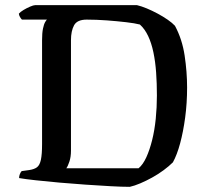

<svg xmlns="http://www.w3.org/2000/svg" viewBox="-20 -724 813 744"><path d="M483 0Q453 0 408 -2.5Q363 -5 311.5 -8.5Q260 -12 209.5 -16.5Q159 -21 118 -25.5Q77 -30 54 -34Q54 -42 57 -49.5Q60 -57 64 -61L93 -65Q113 -68 123.5 -76Q134 -84 138.5 -105Q143 -126 143 -166V-568Q143 -596 146.5 -613Q150 -630 155 -638.5Q160 -647 162 -648H65Q61 -652 57.5 -658Q54 -664 53 -671Q59 -678 71.5 -685.5Q84 -693 97 -698.5Q110 -704 116 -704H511Q528 -700 548.5 -691.5Q569 -683 590.5 -671.5Q612 -660 630 -647.5Q648 -635 658 -624Q686 -572 695.5 -508.5Q705 -445 705 -385Q705 -324 697.5 -268.5Q690 -213 678 -168.5Q666 -124 650 -95Q635 -80 614 -64.5Q593 -49 569.5 -36Q546 -23 523.5 -13.5Q501 -4 483 0ZM237 -72H517Q534 -86 547 -114.5Q560 -143 569.5 -181Q579 -219 583.5 -263.5Q588 -308 588 -354Q588 -401 585 -443Q582 -485 574.5 -521Q567 -557 554 -584.5Q541 -612 522 -629Q503 -634 468.5 -638Q434 -642 394 -645Q354 -648 316 -648Q279 -648 267 -626Q255 -604 255 -568V-140Q255 -116 249 -98Q243 -80 237 -72Z"/></svg>

Font: Texturina Medium
Style: Regular
Weight: 500
Designer: Guillermo Torres Carreño
Foundry: Omnibus-Type
Version: Version 1.003